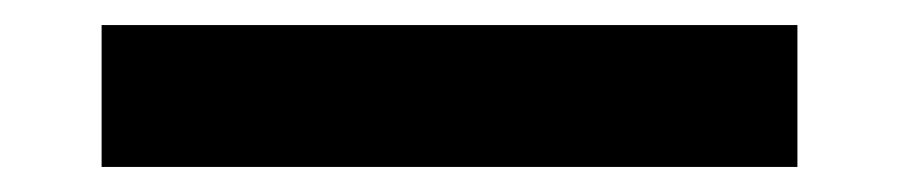

<svg xmlns="http://www.w3.org/2000/svg" viewBox="-20 38 721 154"><path d="M619.6 171.9H61.5V58.1H619.6Z"/></svg>

Font: Audiowide
Style: Regular
Weight: 400
Version: Version 1.003